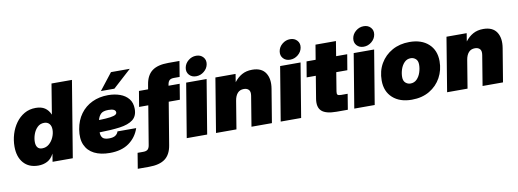

<svg xmlns="http://www.w3.org/2000/svg" viewBox="-70 -1176 4876 1807"><g transform="rotate(-10 2368.0 -272.5)"><path d="M210 11.7Q120.1 11.7 69.3 -46.1Q18.6 -104 18.6 -202.6Q18.6 -263.2 36.1 -321Q53.7 -378.9 87.4 -425.5Q121.1 -472.2 168.9 -499.8Q216.8 -527.3 277.3 -527.3Q331.1 -527.3 364.7 -504.9Q398.4 -482.4 417 -439H417.5L464.8 -727.5H660.2L540 0H346.7L358.9 -75.2H358.4Q334.5 -28.3 296.1 -8.3Q257.8 11.7 210 11.7ZM273.4 -141.6Q311.5 -141.6 339.6 -166Q367.7 -190.4 383.3 -226.6Q398.9 -262.7 398.9 -298.3Q398.9 -334.5 380.9 -354.7Q362.8 -375 332 -375Q293.5 -375 267.3 -349.6Q241.2 -324.2 227.8 -286.6Q214.4 -249 214.4 -212.9Q214.4 -179.2 229 -160.4Q243.7 -141.6 273.4 -141.6Z M893.1 11.7Q805.7 11.7 745.1 -18.8Q684.6 -49.3 658.2 -109.4Q631.8 -169.4 646.5 -257.8Q660.6 -342.3 704.8 -402.6Q749 -462.9 816.9 -495.1Q884.8 -527.3 969.2 -527.3Q1031.2 -527.3 1082.5 -509Q1133.8 -490.7 1164.3 -452.9Q1194.8 -415 1194.8 -356Q1194.8 -287.1 1150.6 -253.4Q1106.4 -219.7 1024.9 -208.7Q943.4 -197.8 831.1 -196.3Q831.1 -162.6 847.4 -143.6Q863.8 -124.5 909.7 -124.5Q949.7 -124.5 970.5 -138.7Q991.2 -152.8 998 -175.8H1176.8Q1148.4 -90.8 1077.4 -39.6Q1006.3 11.7 893.1 11.7ZM845.7 -311Q918 -313 954.8 -318.6Q991.7 -324.2 1004.6 -333Q1017.6 -341.8 1017.6 -353.5Q1017.6 -389.6 948.7 -389.6Q895.5 -389.6 874.3 -366.7Q853 -343.8 845.7 -311ZM910.2 -576.7 1034.7 -735.8H1214.4L1039.1 -576.7Z M1652.3 -515.6 1627.9 -367.2H1521.5L1454.1 38.1Q1439.9 124.5 1386.7 164.3Q1333.5 204.1 1232.4 204.1H1125L1149.4 55.7H1203.1Q1231.9 55.7 1245.8 43.9Q1259.8 32.2 1264.6 3.9L1326.2 -367.2H1238.3L1263.2 -515.6H1350.6L1358.4 -561.5Q1372.6 -647.9 1425.8 -687.7Q1479 -727.5 1580.1 -727.5H1687.5L1663.1 -579.1H1609.4Q1580.6 -579.1 1566.7 -567.4Q1552.7 -555.7 1547.9 -527.3L1545.9 -515.6Z M1628.9 0 1714.4 -515.6H1909.7L1824.2 0ZM1818.4 -558.1Q1776.4 -558.1 1752 -585.7Q1727.5 -613.3 1734.4 -653.3Q1741.2 -693.4 1774.7 -720.9Q1808.1 -748.5 1850.1 -748.5Q1892.1 -748.5 1916.7 -720.9Q1941.4 -693.4 1934.6 -653.3Q1927.7 -613.3 1894 -585.7Q1860.4 -558.1 1818.4 -558.1Z M2147.9 -267.1 2104 0H1908.7L1993.7 -515.6H2186.5L2174.3 -438.5Q2205.6 -480 2247.6 -503.7Q2289.6 -527.3 2346.2 -527.3Q2436 -527.3 2473.6 -469.7Q2511.2 -412.1 2495.6 -318.8L2442.9 0H2247.6L2294.9 -287.6Q2301.3 -326.7 2284.9 -344.5Q2268.6 -362.3 2237.8 -362.3Q2199.7 -362.3 2177.5 -337.2Q2155.3 -312 2147.9 -267.1Z M2526.9 0 2612.3 -515.6H2807.6L2722.2 0ZM2716.3 -558.1Q2674.3 -558.1 2649.9 -585.7Q2625.5 -613.3 2632.3 -653.3Q2639.2 -693.4 2672.6 -720.9Q2706.1 -748.5 2748 -748.5Q2790 -748.5 2814.7 -720.9Q2839.4 -693.4 2832.5 -653.3Q2825.7 -613.3 2792 -585.7Q2758.3 -558.1 2716.3 -558.1Z M3253.4 -515.6 3228.5 -367.2H3122.6L3093.3 -188.5Q3089.4 -165.5 3096.9 -157Q3104.5 -148.4 3131.3 -148.4H3192.9L3168.5 0H3061Q2959.5 0 2919.2 -36.9Q2878.9 -73.7 2892.1 -154.3L2927.2 -367.2H2839.8L2864.7 -515.6H2951.7L2975.1 -656.2H3170.4L3147.5 -515.6Z M3230 0 3315.4 -515.6H3510.7L3425.3 0ZM3419.4 -558.1Q3377.4 -558.1 3353 -585.7Q3328.6 -613.3 3335.4 -653.3Q3342.3 -693.4 3375.7 -720.9Q3409.2 -748.5 3451.2 -748.5Q3493.2 -748.5 3517.8 -720.9Q3542.5 -693.4 3535.6 -653.3Q3528.8 -613.3 3495.1 -585.7Q3461.4 -558.1 3419.4 -558.1Z M3779.3 11.7Q3664.6 11.7 3597.2 -49.3Q3529.8 -110.4 3529.8 -214.8Q3529.8 -306.2 3570.8 -376.5Q3611.8 -446.8 3683.8 -487.1Q3755.9 -527.3 3848.6 -527.3Q3963.9 -527.3 4031 -466.3Q4098.1 -405.3 4098.1 -300.8Q4098.1 -215.3 4059.3 -144.3Q4020.5 -73.2 3949 -30.8Q3877.4 11.7 3779.3 11.7ZM3792.5 -140.6Q3829.1 -140.6 3853.8 -165.5Q3878.4 -190.4 3890.6 -227.8Q3902.8 -265.1 3902.8 -301.8Q3902.8 -339.4 3882.1 -357.2Q3861.3 -375 3835.4 -375Q3798.8 -375 3774.4 -350.1Q3750 -325.2 3737.5 -288.1Q3725.1 -251 3725.1 -213.9Q3725.1 -176.8 3745.8 -158.7Q3766.6 -140.6 3792.5 -140.6Z M4356.4 -267.1 4312.5 0H4117.2L4202.1 -515.6H4395L4382.8 -438.5Q4414.1 -480 4456.1 -503.7Q4498 -527.3 4554.7 -527.3Q4644.5 -527.3 4682.1 -469.7Q4719.7 -412.1 4704.1 -318.8L4651.4 0H4456.1L4503.4 -287.6Q4509.8 -326.7 4493.4 -344.5Q4477.1 -362.3 4446.3 -362.3Q4408.2 -362.3 4386 -337.2Q4363.8 -312 4356.4 -267.1Z"/></g></svg>

Font: Inter Display Black
Style: Italic
Weight: 900
Italic angle: -9.39999°
Designer: Rasmus Andersson
Foundry: rsms
Version: Version 4.000;git-a52131595